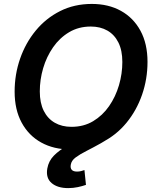

<svg xmlns="http://www.w3.org/2000/svg" viewBox="-20 -758 802 987"><path d="M342.3 10.3Q256.3 10.3 191.9 -25.4Q127.4 -61 91.3 -127.7Q55.2 -194.3 55.2 -287.1Q55.2 -375.5 83.3 -456.3Q111.3 -537.1 163.6 -600.6Q215.8 -664.1 288.8 -700.9Q361.8 -737.8 452.1 -737.8Q537.6 -737.8 601.8 -702.1Q666 -666.5 702.1 -599.9Q738.3 -533.2 738.3 -439.9Q738.3 -351.6 710.2 -270.8Q682.1 -189.9 629.9 -126.5Q577.6 -63 504.6 -26.4Q431.6 10.3 342.3 10.3ZM347.7 -106Q410.2 -106 458.7 -135Q507.3 -164.1 540.8 -212.4Q574.2 -260.7 591.6 -319.8Q608.9 -378.9 608.9 -439.5Q608.9 -499 588.6 -539.6Q568.4 -580.1 532 -600.8Q495.6 -621.6 446.8 -621.6Q384.3 -621.6 335.4 -592.5Q286.6 -563.5 252.9 -514.9Q219.2 -466.3 201.9 -407.5Q184.6 -348.6 184.6 -288.1Q184.6 -229 204.8 -188.5Q225.1 -147.9 261.7 -127Q298.3 -106 347.7 -106ZM330.6 209Q275.9 209 245.4 183.1Q214.8 157.2 223.1 108.4Q230 69.3 257.3 41.7Q284.7 14.2 325 -8.5Q365.2 -31.2 412.1 -54.9Q459 -78.6 505.9 -109.1Q552.7 -139.6 593 -183.3Q633.3 -227.1 660.4 -289.6Q687.5 -352.1 693.8 -439.9H737.8Q732.9 -344.7 710 -275.6Q687 -206.5 652.6 -158Q618.2 -109.4 577.9 -76.4Q537.6 -43.5 497.8 -21.2Q458 1 424.3 18.1Q390.6 35.2 368.9 51.3Q347.2 67.4 343.8 88.9Q340.8 106 348.9 115Q356.9 124 376 124Q386.7 124 396.5 121.6Q406.2 119.1 414.1 116.2L421.9 192.4Q404.3 198.7 380.1 203.9Q356 209 330.6 209Z"/></svg>

Font: Inter 20pt SemiBold
Style: Italic
Weight: 600
Italic angle: -9.3988°
Version: Version 4.001;git-66647c0bb